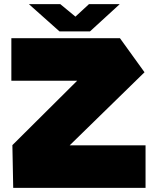

<svg xmlns="http://www.w3.org/2000/svg" viewBox="-20 -910 760 930"><path d="M35 -519V-725H561L539 -519ZM211 -102 40 -206V-207L561 -725L680 -560ZM44 0 40 -206H685V0ZM268 -758 121 -889V-890H272L398 -786ZM268 -758 411 -890H559V-889L416 -758Z"/></svg>

Font: Foldit ExtraBold
Style: Regular
Weight: 800
Version: Version 1.003